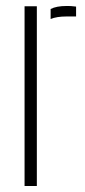

<svg xmlns="http://www.w3.org/2000/svg" viewBox="-20 -621 284 641"><path d="M62 0V-600H103V0ZM149 -557.5V-591Q168.5 -601 202 -601Q209 -601 216.2 -600.8Q223.5 -600.5 234 -599V-566H202Q169 -566 149 -557.5Z"/></svg>

Font: Big Shoulders Stencil Text Thin
Style: Regular
Weight: 100
Designer: Patric King
Foundry: XO Type Co
Version: Version 2.001